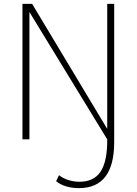

<svg xmlns="http://www.w3.org/2000/svg" viewBox="-20 -720 706 992"><path d="M96 -700H146L534 -54V-700H570V14Q570 252 388 252Q351 252 320.5 242.5Q290 233 270 216L285 185Q304 201 332.5 210Q361 219 391 219Q465 219 499.5 167Q534 115 534 6V0L132 -658V0H96Z"/></svg>

Font: Sarabun Thin
Style: Regular
Weight: 250
Designer: Suppakit Chalermlarp | Katatrad Co.,Ltd.
Foundry: Cadson Demak Co.,Ltd.
Version: Version 1.000; ttfautohint (v1.6)